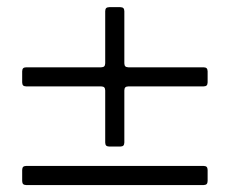

<svg xmlns="http://www.w3.org/2000/svg" viewBox="-20 -609 649 542"><path d="M54 -365.1H265.6C273.8 -364.7 276.6 -361.9 277 -353.7V-206.7C277.3 -198.5 280.2 -195.7 288.4 -195.3H319.6C327.8 -195.7 330.6 -198.5 331 -206.7V-353.7C331.3 -361.9 334.2 -364.7 342.3 -365.1H554.7C562.9 -365.4 565.7 -368.3 566.1 -376.4V-407.7C565.7 -415.8 562.9 -418.7 554.7 -419H342.3C334.2 -419.4 331.3 -422.2 331 -430.4V-577.4C330.6 -585.6 327.8 -588.4 319.6 -588.8H288.4C280.2 -588.4 277.3 -585.6 277 -577.4V-430.4C276.6 -422.2 273.8 -419.4 265.6 -419H54C45.8 -418.7 43 -415.8 42.6 -407.7V-376.4C43 -368.3 45.8 -365.4 54 -365.1ZM42.6 -98C43 -89.8 45.8 -87 54 -86.6H554.7C562.9 -87 565.7 -89.8 566.1 -98V-129.3C565.7 -137.4 562.9 -140.3 554.7 -140.6H54C45.8 -140.3 43 -137.4 42.6 -129.3Z"/></svg>

Font: Margiela Serif
Style: Bold
Weight: 700
Designer: Andreas Faust, Stefan Endress
Version: Version 1.002;FEAKit 1.0